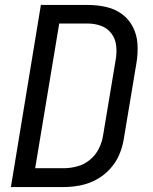

<svg xmlns="http://www.w3.org/2000/svg" viewBox="-20 -755 616 775"><path d="M24 0H238Q270 0 303.5 -6.5Q337 -13 368 -29.5Q399 -46 423.5 -72.5Q448 -99 461.5 -131Q475 -163 480 -196L531 -502Q537 -539 535 -576Q533 -613 517 -645Q501 -677 472.5 -698Q444 -719 408 -727Q372 -735 335 -735H145ZM122 -76 219 -660H335Q363 -660 388.5 -650.5Q414 -641 430 -619.5Q446 -598 449 -570Q452 -542 447 -514L396 -208Q392 -181 379 -155Q366 -129 343 -110Q320 -91 292 -83.5Q264 -76 237 -76Z"/></svg>

Font: Iosevka Sparkle
Style: Italic
Weight: 400
Italic angle: -9°
Designer: Belleve Invis
Foundry: Belleve Invis
Version: Version 4.5.0; ttfautohint (v1.8.3)